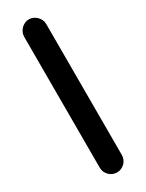

<svg xmlns="http://www.w3.org/2000/svg" viewBox="-191 -708 583 768"><g transform="rotate(-30 101.0 -324.5)"><path d="M50 -627V-22C50 6 73 29 101 29C129 29 152 6 152 -22V-627C152 -654 128 -678 101 -678C74 -678 50 -654 50 -627Z"/></g></svg>

Font: Electronic
Style: UltBlk
Weight: 500
Version: Version 1.011